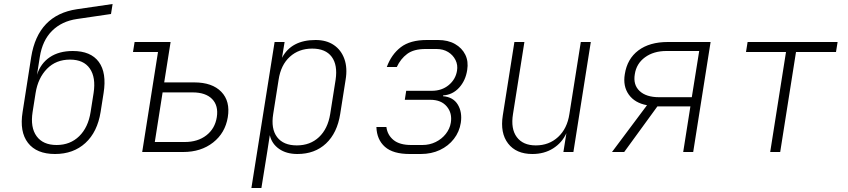

<svg xmlns="http://www.w3.org/2000/svg" viewBox="-20 -760 4240 960"><path d="M255 10Q163 10 120 -45.5Q77 -101 93 -200L136 -475Q170 -685 365 -714L543 -740L535 -690L365 -665Q289 -654 240.5 -606Q192 -558 179 -475L165 -386Q183 -443 229 -474Q275 -505 344 -505Q434 -505 474 -450.5Q514 -396 498 -295L483 -200Q467 -100 407 -45Q347 10 255 10ZM263 -35Q331 -35 376 -79Q421 -123 433 -200L448 -295Q460 -373 429 -417.5Q398 -462 330 -462Q260 -462 215 -416Q170 -370 158 -295L143 -200Q131 -123 163 -79Q195 -35 263 -35Z M691 0 770 -500H645L653 -550H833L801 -348H951Q1041 -348 1086.5 -301Q1132 -254 1119 -174Q1106 -95 1045.5 -47.5Q985 0 896 0ZM754 -50H904Q969 -50 1012 -83.5Q1055 -117 1064 -174Q1073 -232 1040.5 -265Q1008 -298 943 -298H793Z M1237 180 1353 -550H1403L1390 -471Q1437 -560 1558 -560Q1612 -560 1649 -535Q1686 -510 1702 -465Q1718 -420 1708 -361L1681 -190Q1666 -95 1610 -42.5Q1554 10 1467 10Q1412 10 1375.5 -15.5Q1339 -41 1329 -84L1316 0L1287 180ZM1464 -33Q1531 -33 1575 -74.5Q1619 -116 1631 -190L1658 -361Q1669 -435 1638.5 -476Q1608 -517 1541 -517Q1474 -517 1429 -476Q1384 -435 1373 -361L1346 -190Q1334 -116 1365.5 -74.5Q1397 -33 1464 -33Z M2028 10Q1945 10 1904.5 -26Q1864 -62 1862 -125H1912Q1917 -85 1947.5 -60Q1978 -35 2036 -35H2092Q2128 -35 2158.5 -50Q2189 -65 2209 -90.5Q2229 -116 2234 -146Q2242 -194 2214 -227.5Q2186 -261 2132 -261H2004L2011 -306H2139Q2189 -306 2223.5 -334.5Q2258 -363 2265 -406Q2270 -435 2257.5 -460Q2245 -485 2220.5 -500Q2196 -515 2163 -515H2107Q2049 -515 2016 -490.5Q1983 -466 1964 -425H1914Q1937 -488 1984 -524Q2031 -560 2114 -560H2170Q2220 -560 2255 -540Q2290 -520 2306.5 -486.5Q2323 -453 2316 -410Q2308 -357 2275.5 -321.5Q2243 -286 2196 -283L2195 -279Q2246 -275 2269 -237Q2292 -199 2284 -146Q2277 -101 2249.5 -65.5Q2222 -30 2179.5 -10Q2137 10 2084 10Z M2642 10Q2561 10 2520.5 -42.5Q2480 -95 2494 -183L2552 -550H2602L2545 -190Q2533 -116 2564 -74.5Q2595 -33 2659 -33Q2725 -33 2770.5 -75Q2816 -117 2827 -190L2884 -550H2934L2847 0H2797L2812 -94Q2790 -46 2745.5 -18Q2701 10 2642 10Z M3040 0 3215 -234Q3154 -245 3124 -287Q3094 -329 3104 -389Q3116 -466 3172 -508Q3228 -550 3319 -550H3533L3446 0H3396L3432 -228H3267L3101 0ZM3275 -274H3439L3476 -505H3312Q3248 -505 3205 -473.5Q3162 -442 3154 -389Q3145 -336 3178 -305Q3211 -274 3275 -274Z M3831 0 3910 -500H3710L3718 -550H4168L4160 -500H3960L3881 0Z"/></svg>

Font: JetBrains Mono NL Thin
Style: Italic
Weight: 100
Italic angle: -9°
Monospace: yes
Designer: Philipp Nurullin, Konstantin Bulenkov
Foundry: JetBrains
Version: Version 2.305; ttfautohint (v1.8.4.7-5d5b)